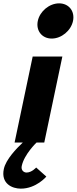

<svg xmlns="http://www.w3.org/2000/svg" viewBox="-27 -850 458 1145"><path d="M325.5 -830C267.5 -830 210.6 -783 198.4 -725C186.3 -667 223.4 -620 281.4 -620C339.4 -620 396.3 -667 408.4 -725C420.6 -783 383.5 -830 325.5 -830ZM-4.2 158C7.8 101 71.6 35 109 0H60L167.9 -513H344.9L237 0H191C191 0 117.3 70 102.6 140C97.3 165 114.4 179 131.4 179C162.4 179 188.7 149 188.7 149L249.3 203C249.3 203 189.2 275 97.2 275C45.2 275 -22.5 245 -4.2 158Z"/></svg>

Font: Hussar
Style: BdOblTwo
Weight: 700
Foundry: Cannot Into Space Fonts
Version: Version 2.00